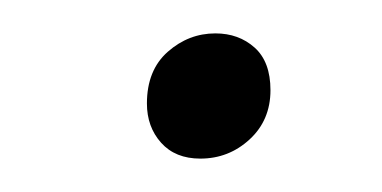

<svg xmlns="http://www.w3.org/2000/svg" viewBox="-20 -389 229 115"><path d="M100 -294Q85 -294 76.5 -303.5Q68 -313 68 -327Q68 -347 80.5 -358Q93 -369 109 -369Q123 -369 132.5 -360.5Q142 -352 142 -335Q142 -317 129.5 -305.5Q117 -294 100 -294Z"/></svg>

Font: Bitter Thin Light
Style: Italic
Weight: 300
Italic angle: -9°
Version: Version 2.002